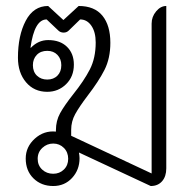

<svg xmlns="http://www.w3.org/2000/svg" viewBox="-20 -613 646 642"><path d="M66 -83Q66 -122 96.5 -149.5Q127 -177 167 -173V-178Q167 -209 181 -234.5Q195 -260 225 -298Q261 -343 280.5 -381Q300 -419 300 -471Q300 -506 285.5 -527Q271 -548 248 -548L210 -511Q203 -504 193 -504Q182 -504 175 -511L136 -548Q95 -548 82 -454L83 -453Q108 -479 141 -479Q181 -479 204 -456.5Q227 -434 227 -397Q227 -357 201 -331.5Q175 -306 138 -306Q94 -306 67 -338Q40 -370 40 -420Q40 -494 66 -543.5Q92 -593 141 -593L192 -546L243 -593Q296 -593 322.5 -560.5Q349 -528 349 -470Q349 -418 329.5 -379.5Q310 -341 273 -293Q245 -256 231.5 -231.5Q218 -207 218 -179V-159L487 -33V-534Q487 -557 502 -575Q517 -593 536 -593V-50Q536 -23 522 -7Q508 9 484 9L244 -103Q246 -91 246 -84Q246 -45 221 -18Q196 9 158 9Q118 9 92 -16.5Q66 -42 66 -83ZM185 -395Q185 -416 172 -429.5Q159 -443 138 -443Q116 -443 103 -429.5Q90 -416 90 -395Q90 -373 103.5 -360Q117 -347 138 -347Q159 -347 172 -360Q185 -373 185 -395ZM208 -82Q208 -104 193.5 -118.5Q179 -133 158 -133Q137 -133 121.5 -118.5Q106 -104 106 -82Q106 -60 121 -46Q136 -32 158 -32Q179 -32 193.5 -46Q208 -60 208 -82Z"/></svg>

Font: K2D Thin
Style: Regular
Weight: 100
Designer: Katatrad Aksorn Co.,Ltd.
Foundry: Cadson Demak Co.,Ltd.
Version: Version 1.000; ttfautohint (v1.6)